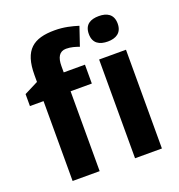

<svg xmlns="http://www.w3.org/2000/svg" viewBox="-137 -880 929 994"><g transform="rotate(-20 328.0 -382.5)"><path d="M360 -440V-544H243V-579C243 -625 258 -655 296 -655C324 -655 347 -647 367 -640L402 -743C366 -754 325 -765 273 -765C156 -765 96 -722 96 -583V-545L19 -506V-440H94V0H243V-440ZM513 -756C468 -756 433 -739 433 -686C433 -634 468 -616 513 -616C556 -616 592 -634 592 -686C592 -739 556 -756 513 -756ZM586 -544H438V0H586Z"/></g></svg>

Font: Noto Sans Display
Style: Bold
Weight: 700
Designer: Monotype Design Team
Foundry: Monotype Imaging Inc.
Version: Version 1.900